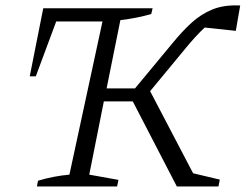

<svg xmlns="http://www.w3.org/2000/svg" viewBox="-20 -677 893 697"><path d="M622 0 462 -309H357L304 -43L410 -24L405 0H114L118 -21Q175 -38 232 -43L352 -599H184L110 -400H88L137 -647H534L529 -626Q477 -611 417 -604L367 -356H470L606 -520Q641 -563 675.5 -594.5Q710 -626 752 -643Q794 -660 852 -657L836 -565L723 -577Q707 -562 688.5 -542Q670 -522 649 -496L525 -346L681 -48L778 -25L773 0Z"/></svg>

Font: Piazzolla Light
Style: Italic
Weight: 300
Italic angle: -11.3°
Designer: Juan Pablo del Peral
Foundry: Huerta Tipografica
Version: Version 1.330